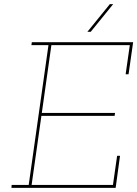

<svg xmlns="http://www.w3.org/2000/svg" viewBox="-20 -903 660 923"><path d="M36 -14 35 0H536L557 -154H543L523 -14H132L179 -346H531L533 -360H181L227 -686H604L584 -546H598L620 -700H133L131 -686H213L118 -14ZM400 -750H416Q443 -783 470 -816.5Q497 -850 524 -883H508Q481 -850 454 -816.5Q427 -783 400 -750Z"/></svg>

Font: Josefin Slab Thin Thin
Style: Italic
Weight: 250
Italic angle: -12°
Version: Version 2.000